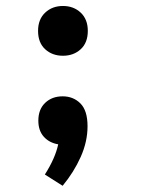

<svg xmlns="http://www.w3.org/2000/svg" viewBox="-20 -467 478 633"><path d="M105.5 -365.2Q105.5 -403.3 128.9 -425.3Q152.3 -447.3 187.5 -447.3Q222.7 -447.3 246.1 -425.3Q269.5 -403.3 269.5 -365.2Q269.5 -326.2 246.1 -304.7Q222.7 -283.2 187.5 -283.2Q152.3 -283.2 128.9 -304.7Q105.5 -326.2 105.5 -365.2ZM171.9 8.8Q142.6 3.9 124.5 -16.1Q106.4 -36.1 106.4 -69.3Q106.4 -106.4 128.9 -127.9Q151.4 -149.4 186.5 -149.4Q221.7 -149.4 245.1 -126Q268.6 -102.5 268.6 -50.8Q268.6 0 246.1 50.3Q223.6 100.6 186.5 145.5L127.9 108.4Q162.1 54.7 171.9 8.8Z"/></svg>

Font: Sudo
Style: Bold
Weight: 700
Monospace: yes
Designer: Jens Kutilek
Foundry: Jens Kutilek
Version: Version 0.040